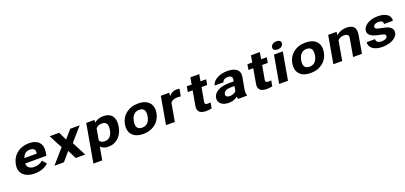

<svg xmlns="http://www.w3.org/2000/svg" viewBox="35 -1993 7286 3452"><g transform="rotate(-20 3678.5 -267.5)"><path d="M633 -85 564 -163C525 -127 471 -104 401 -104C379 -104 359 -106 342 -112C294 -128 264 -165 266 -218H670L681 -278C688 -317 688 -353 682 -385C664 -476 589 -538 447 -538C401 -538 360 -531 321 -518C209 -479 125 -390 103 -265L99 -246C93 -211 94 -178 103 -147C129 -55 217 10 369 10C486 10 574 -29 633 -85ZM523 -326 521 -314H285C304 -373 347 -424 426 -424C499 -424 534 -387 523 -326Z M1104 -371 1028 -528H846L981 -270L745 0H927L1069 -166L1153 0H1334L1195 -270L1420 -528H1239Z M1700 -477 1703 -528H1546L1417 203H1586L1630 -46C1660 -14 1704 10 1776 10C1816 10 1853 4 1886 -10C1985 -51 2049 -141 2070 -259L2072 -270C2079 -310 2080 -347 2075 -380C2062 -469 2005 -538 1872 -538C1795 -538 1742 -513 1700 -477ZM1752 -104C1694 -104 1664 -124 1650 -156L1688 -373C1714 -404 1750 -423 1807 -423C1901 -423 1917 -349 1903 -270L1901 -259C1887 -180 1847 -104 1752 -104Z M2192 -269 2191 -259C2184 -220 2185 -185 2192 -152C2214 -58 2294 10 2444 10C2492 10 2536 4 2576 -10C2688 -49 2770 -134 2792 -259L2794 -269C2801 -308 2800 -343 2793 -376C2771 -470 2690 -538 2540 -538C2492 -538 2448 -532 2408 -518C2296 -479 2214 -394 2192 -269ZM2624 -269 2623 -259C2608 -176 2564 -104 2465 -104C2365 -104 2345 -175 2360 -259L2362 -269C2376 -351 2422 -424 2520 -424C2619 -424 2639 -352 2624 -269Z M3281 -538C3211 -538 3161 -505 3126 -465L3134 -528H2973L2880 0H3049L3110 -346C3138 -382 3180 -400 3246 -400C3265 -400 3289 -397 3306 -396L3333 -532C3321 -535 3297 -538 3281 -538Z M3649 10C3690 10 3722 4 3754 -3L3773 -110C3758 -107 3741 -106 3722 -106C3676 -106 3660 -122 3667 -161L3714 -425H3822L3840 -528H3732L3755 -658H3585L3563 -528H3470L3452 -425H3544L3495 -146C3477 -43 3527 10 3649 10Z M4428 -128 4468 -352C4473 -383 4472 -410 4463 -433C4438 -501 4364 -538 4246 -538C4163 -538 4093 -519 4041 -488C3997 -462 3956 -423 3947 -370H4116C4123 -412 4165 -434 4218 -434C4281 -434 4307 -404 4298 -353L4292 -323H4217C4057 -323 3916 -279 3893 -148C3889 -125 3891 -104 3899 -85C3921 -30 3983 10 4081 10C4155 10 4211 -14 4251 -47C4251 -28 4253 -13 4259 0H4431L4432 -8C4420 -41 4419 -79 4428 -128ZM4064 -159C4074 -218 4135 -240 4208 -240H4278L4262 -149C4237 -120 4191 -98 4137 -98C4090 -98 4057 -122 4064 -159Z M4809 10C4850 10 4882 4 4914 -3L4933 -110C4918 -107 4901 -106 4882 -106C4836 -106 4820 -122 4827 -161L4874 -425H4982L5000 -528H4892L4915 -658H4745L4723 -528H4630L4612 -425H4704L4655 -146C4637 -43 4687 10 4809 10Z M5214 0 5307 -528H5138L5045 0ZM5233 -592C5289 -592 5333 -619 5341 -665C5349 -711 5315 -738 5259 -738C5204 -738 5159 -709 5151 -665C5143 -619 5177 -592 5233 -592Z M5394 -269 5393 -259C5386 -220 5387 -185 5394 -152C5416 -58 5496 10 5646 10C5694 10 5738 4 5778 -10C5890 -49 5972 -134 5994 -259L5996 -269C6003 -308 6002 -343 5995 -376C5973 -470 5892 -538 5742 -538C5694 -538 5650 -532 5610 -518C5498 -479 5416 -394 5394 -269ZM5826 -269 5825 -259C5810 -176 5766 -104 5667 -104C5567 -104 5547 -175 5562 -259L5564 -269C5578 -351 5624 -424 5722 -424C5821 -424 5841 -352 5826 -269Z M6434 -423C6505 -423 6530 -397 6519 -337L6460 0H6629L6688 -336C6710 -460 6670 -538 6524 -538C6441 -538 6375 -508 6329 -467L6335 -528H6175L6082 0H6251L6317 -373C6343 -401 6381 -423 6434 -423Z M7044 -90C6978 -90 6935 -115 6941 -168H6781C6777 -147 6779 -125 6787 -104C6814 -34 6898 10 7023 10C7104 10 7174 -8 7225 -37C7269 -62 7310 -99 7319 -152C7324 -178 7321 -201 7312 -219C7293 -257 7253 -282 7200 -297C7159 -309 7095 -317 7054 -329C7025 -337 6997 -349 7002 -380C7009 -418 7051 -438 7101 -438C7161 -438 7193 -414 7185 -368H7355C7359 -393 7357 -415 7348 -436C7320 -502 7238 -538 7119 -538C7040 -538 6973 -519 6925 -489C6884 -463 6846 -425 6837 -374C6833 -351 6835 -331 6843 -314C6871 -257 6949 -229 7035 -213C7061 -209 7081 -205 7097 -200C7128 -190 7158 -180 7152 -146C7145 -106 7098 -90 7044 -90Z"/></g></svg>

Font: Asimov
Style: XWidIt
Weight: 500
Designer: Google
Version: Version 2.000980; 2014